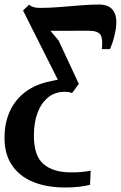

<svg xmlns="http://www.w3.org/2000/svg" viewBox="-54 -585 535 850"><path d="M234 245Q152 245 91.8 220Q31.5 195 -1.2 146.2Q-34 97.5 -34 26Q-34 -41 -10.2 -92.8Q13.5 -144.5 59 -178.5Q104.5 -212.5 168.5 -225Q181 -228 188.5 -229.5Q196 -231 202 -232L48 -538.5L75 -564.5Q82.5 -557 94.5 -553.5Q106.5 -550 122 -550Q161 -550 207.2 -553.5Q253.5 -557 299.5 -561Q345.5 -565 383.5 -565Q432 -565 450.2 -533.8Q468.5 -502.5 456 -442Q451 -416.5 444.8 -398.5Q438.5 -380.5 433 -367.5H397Q402 -411 391.5 -430Q381 -449 336.5 -449Q310.5 -449 282.5 -448.8Q254.5 -448.5 226.2 -448.5Q198 -448.5 169.5 -448.5L205.5 -405.5L295 -213.5L265 -173Q257.5 -176 250.5 -177.2Q243.5 -178.5 232.5 -178.5Q189.5 -178.5 159 -153.8Q128.5 -129 112.2 -85.5Q96 -42 96 15.5Q96 105 138.8 141.5Q181.5 178 258.5 178Q283.5 178.5 305.2 176.5Q327 174.5 347.5 170.5L344.5 233.5Q320 239 294 242Q268 245 234 245Z"/></svg>

Font: Merriweather 24pt
Style: Bold Italic
Weight: 700
Italic angle: -7.8°
Designer: Eben Sorkin
Foundry: Eben Sorkin
Version: Version 2.101